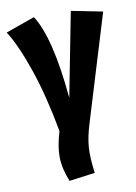

<svg xmlns="http://www.w3.org/2000/svg" viewBox="-100 -604 626 882"><g transform="rotate(-10 212.5 -162.5)"><path d="M121.1 -546.9Q190.4 -440.4 216.8 -153.8L293 -545.9L439 -517.1L289.1 -25.9Q269.5 37.1 265.9 83.7Q262.2 130.4 272 206.1L151.9 222.2Q127 161.1 126 109.1Q125 57.1 146 -11.2Q115.2 -180.2 71.8 -306.6Q28.3 -433.1 -14.2 -499Z"/></g></svg>

Font: Fira Sans Compressed
Style: Bold
Weight: 700
Width: 1
Designer: Carrois Corporate & Edenspiekermann AG
Foundry: Carrois Corporate GbR & Edenspiekermann AG
Version: Version 4.203;PS 004.203;hotconv 1.0.88;makeotf.lib2.5.64775